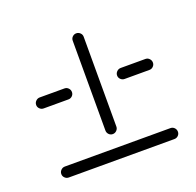

<svg xmlns="http://www.w3.org/2000/svg" viewBox="-74 -516 517 506"><g transform="rotate(-20 184.0 -263.0)"><path d="M23 -102.6Q23 -108.9 27.6 -113.5Q32.2 -118.1 38.5 -118.1H334.8Q341.1 -118.1 345.6 -113.5Q350 -108.9 350 -102.6Q350 -96.3 345.6 -91.9Q341.1 -87.4 334.8 -87.4H38.5Q32.2 -87.4 27.6 -91.9Q23 -96.3 23 -102.6ZM23 -296.3Q23 -302.6 27.6 -307.2Q32.2 -311.9 38.5 -311.9H108.1Q114.4 -311.9 118.9 -307.2Q123.3 -302.6 123.3 -296.3Q123.3 -290 118.9 -285.6Q114.4 -281.1 108.1 -281.1H38.5Q32.2 -281.1 27.6 -285.6Q23 -290 23 -296.3ZM186.7 -155.2Q180.4 -155.2 175.9 -159.8Q171.5 -164.4 171.5 -170.7V-422.6Q171.5 -428.9 175.9 -433.3Q180.4 -437.8 186.7 -437.8Q193 -437.8 197.6 -433.3Q202.2 -428.9 202.2 -422.6V-170.7Q202.2 -164.4 197.6 -159.8Q193 -155.2 186.7 -155.2ZM250 -296.3Q250 -302.6 254.6 -307.2Q259.3 -311.9 265.6 -311.9H335.2Q341.5 -311.9 345.9 -307.2Q350.4 -302.6 350.4 -296.3Q350.4 -290 345.9 -285.6Q341.5 -281.1 335.2 -281.1H265.6Q259.3 -281.1 254.6 -285.6Q250 -290 250 -296.3Z"/></g></svg>

Font: 26F Galaxy Hebrew Ultra Light
Style: Regular
Weight: 200
Designer: C₂₉H₂₅N₃O₅
Version: Version 1.000